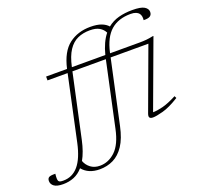

<svg xmlns="http://www.w3.org/2000/svg" viewBox="-316 -923 1400 1336"><g transform="rotate(-20 384.5 -255.0)"><path d="M74 -483.5V-512H229Q256 -632 321.8 -682Q387.5 -732 480.5 -732Q530 -732 561.5 -720Q593 -708 610.5 -687.5Q647 -717 693 -729.5Q739 -742 794.5 -742Q858.5 -742 883.5 -726.5Q908.5 -711 908.5 -687.5Q908.5 -667 894.2 -657.2Q880 -647.5 846 -648.5Q850 -680 836 -698.5Q829 -708 813.8 -714.2Q798.5 -720.5 775 -720.5Q684 -720.5 628 -671.8Q572 -623 548.5 -516L547.5 -512H768Q793 -512 817 -514.2Q841 -516.5 865 -522H872.5L688.5 -24Q718.5 -24 761.5 -34.8Q804.5 -45.5 867 -78L874.5 -62Q803 -17.5 752 -3.8Q701 10 676.5 10Q658 10 651.8 1.2Q645.5 -7.5 653.5 -29L821 -483.5H541.5L439.5 -12.5Q421 74.5 386.8 126Q352.5 177.5 306.5 200Q260.5 222.5 205.5 222.5Q122 222.5 77.5 168.5Q48 202.5 11 217.5Q-26 232.5 -69 232.5Q-115 232.5 -135.8 217.2Q-156.5 202 -156.5 178Q-156.5 160 -145 152.2Q-133.5 144.5 -97 145.5Q-102 187 -95.5 198.5Q-91.5 205.5 -82.8 207.5Q-74 209.5 -60 209.5Q7 209.5 51.8 157Q96.5 104.5 120 -4.5L223 -483.5ZM468.5 -710.5Q418.5 -710.5 378.5 -692.5Q338.5 -674.5 310 -631.5Q281.5 -588.5 265 -513V-512H512.5Q535.5 -601.5 578 -654Q565 -680 539.2 -695.2Q513.5 -710.5 468.5 -710.5ZM156.5 -12.5Q138.5 71 107.5 125.5Q119 157.5 146.8 178.5Q174.5 199.5 215 199.5Q278.5 199.5 329.2 151.8Q380 104 403 -4.5L506 -483.5H258.5Z"/></g></svg>

Font: Newsreader Caption ExtraLight
Style: Italic
Weight: 275
Italic angle: -17°
Designer: Hugues Gentile
Foundry: Production Type
Version: Version 1.001